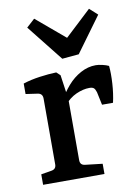

<svg xmlns="http://www.w3.org/2000/svg" viewBox="-77 -706 551 758"><g transform="rotate(-10 198.5 -326.5)"><path d="M169 -315Q184 -344 207 -370.5Q230 -397 259.5 -413Q289 -429 320 -429Q331 -429 346.5 -425.5Q362 -422 372 -417Q375 -387 372.5 -346.5Q370 -306 362 -271H318L307 -323Q303 -336 297.5 -340.5Q292 -345 280 -345Q255 -345 227 -332.5Q199 -320 176 -292ZM191 -316V-71Q191 -51 211 -49L280 -41V0H34V-42L76 -49Q95 -52 95 -71V-335Q95 -355 76 -358L28 -365V-407Q59 -417 95 -422Q131 -427 162 -428L177 -414ZM365 -624 262 -483 195 -477 80 -622 113 -652 228 -555 333 -653Z"/></g></svg>

Font: Rasa Medium
Style: Regular
Weight: 500
Designer: Anna Giedrys (Yrsa+Rasa design), David Brezina (Yrsa art-direction, Rasa art-direction, design)
Foundry: Rosetta Type Foundry
Version: Version 2.004